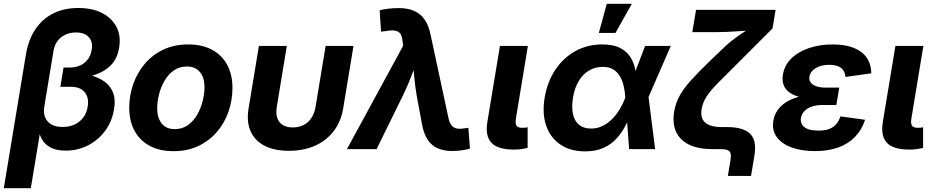

<svg xmlns="http://www.w3.org/2000/svg" viewBox="-38 -779 4894 1003"><path d="M-18.1 204.1 97.2 -493.2Q110.4 -572.8 147.5 -627.2Q184.6 -681.6 241.5 -709.5Q298.3 -737.3 371.1 -737.3Q443.4 -737.3 494.6 -711.2Q545.9 -685.1 570.3 -638.7Q594.7 -592.3 584.5 -531.2Q575.7 -475.6 544.2 -441.4Q512.7 -407.2 461.9 -389.6Q411.1 -372.1 344.7 -365.2L350.6 -400.9Q399.9 -396.5 441.2 -384.3Q482.4 -372.1 511.5 -349.9Q540.5 -327.6 553.5 -292.7Q566.4 -257.8 557.6 -208Q547.4 -144 511.2 -95.5Q475.1 -46.9 421.6 -19.5Q368.2 7.8 304.7 7.8Q257.8 7.8 226.8 -8.1Q195.8 -23.9 179.4 -54.2Q163.1 -84.5 161.1 -127.9L178.2 -129.4L123 204.1ZM288.6 -115.7Q323.7 -115.7 351.3 -128.4Q378.9 -141.1 396.7 -164.8Q414.6 -188.5 419.9 -220.7Q428.2 -269.5 404.3 -297.6Q380.4 -325.7 331.5 -325.7H277.3L293.9 -426.3H327.6Q357.4 -426.3 381.3 -437.3Q405.3 -448.2 420.9 -469.2Q436.5 -490.2 440.9 -518.1Q448.2 -560.1 426 -584.7Q403.8 -609.4 358.9 -609.4Q328.1 -609.4 303.2 -597.7Q278.3 -585.9 262.5 -564.7Q246.6 -543.5 241.7 -514.6L193.4 -222.2Q188 -191.4 197.3 -167.2Q206.5 -143.1 229.7 -129.4Q252.9 -115.7 288.6 -115.7Z M868.7 10.7Q795.4 10.7 743.7 -17.3Q691.9 -45.4 664.6 -96.2Q637.2 -147 637.2 -215.3Q637.2 -281.2 658.4 -340.8Q679.7 -400.4 719.5 -447Q759.3 -493.7 816.4 -520.3Q873.5 -546.9 945.3 -546.9Q1018.1 -546.9 1069.8 -519Q1121.6 -491.2 1148.9 -440.2Q1176.3 -389.2 1176.3 -320.3Q1176.3 -254.9 1155.5 -195.3Q1134.8 -135.7 1094.7 -89.4Q1054.7 -43 997.8 -16.1Q940.9 10.7 868.7 10.7ZM874.5 -104.5Q914.6 -104.5 943.8 -125.5Q973.1 -146.5 992.2 -179.9Q1011.2 -213.4 1020.8 -251.5Q1030.3 -289.6 1030.3 -323.7Q1030.3 -356.9 1019.8 -380.9Q1009.3 -404.8 989 -418.2Q968.8 -431.6 939 -431.6Q899.4 -431.6 869.9 -410.9Q840.3 -390.1 821.3 -356.9Q802.2 -323.7 792.7 -285.6Q783.2 -247.6 783.2 -212.9Q783.2 -163.6 806.6 -134Q830.1 -104.5 874.5 -104.5Z M1470.7 8.8Q1395 8.8 1343.8 -17.8Q1292.5 -44.4 1270.8 -94.2Q1249 -144 1260.7 -213.4L1314.5 -539.1H1460.4L1408.2 -222.7Q1402.3 -187 1410.4 -162.8Q1418.5 -138.7 1439.2 -126Q1460 -113.3 1491.2 -113.3Q1523.4 -113.3 1548.1 -126Q1572.8 -138.7 1588.9 -162.8Q1605 -187 1610.8 -222.7L1663.1 -539.1H1808.6L1754.9 -213.4Q1743.7 -144.5 1705.6 -94.5Q1667.5 -44.4 1607.7 -17.8Q1547.9 8.8 1470.7 8.8Z M1774.4 0 2068.4 -540.5 2064.5 -564.9Q2062.5 -590.8 2053 -603.5Q2043.5 -616.2 2025.1 -619.1Q2006.8 -622.1 1978.5 -616.7L1952.6 -613.8L1945.3 -725.1Q1963.4 -730.5 1990.7 -733.6Q2018.1 -736.8 2045.4 -736.8Q2091.3 -736.8 2124.8 -722.4Q2158.2 -708 2179.7 -677.5Q2201.2 -647 2211.4 -597.2L2304.2 -165Q2309.6 -138.7 2320.3 -125Q2331.1 -111.3 2347.4 -107.9Q2363.8 -104.5 2386.2 -108.4L2408.7 -111.3L2417 -2.4Q2400.4 2.4 2375.2 6.1Q2350.1 9.8 2323.7 9.8Q2279.8 9.8 2247.8 -4.6Q2215.8 -19 2195.6 -49.8Q2175.3 -80.6 2166.5 -130.4L2139.2 -276.9Q2130.4 -329.1 2125.5 -380.9Q2120.6 -432.6 2116.7 -488.3H2152.3Q2129.9 -432.6 2110.4 -380.6Q2090.8 -328.6 2065.4 -276.9L1929.2 0Z M2647.5 2.4Q2563 2.4 2529.5 -32.7Q2496.1 -67.9 2507.8 -141.1L2573.7 -539.1H2719.7L2657.2 -160.2Q2652.8 -134.3 2660.2 -122.8Q2667.5 -111.3 2690.4 -111.3Q2700.7 -111.3 2707 -112.1Q2713.4 -112.8 2718.3 -114.3V-6.3Q2707 -3.4 2688.7 -0.5Q2670.4 2.4 2647.5 2.4Z M3018.6 11.7Q2941.9 11.7 2889.6 -23.7Q2837.4 -59.1 2815.4 -122.1Q2793.5 -185.1 2807.1 -268.1Q2821.3 -352.1 2863 -414.6Q2904.8 -477.1 2967.8 -512Q3030.8 -546.9 3108.4 -546.9Q3163.6 -546.9 3198.2 -530Q3232.9 -513.2 3252 -485.4Q3271 -457.5 3278.6 -424.6Q3286.1 -391.6 3288.1 -359.9H3331.1L3349.6 -274.9L3384.3 0H3248.5L3228.5 -271Q3226.6 -302.7 3219.7 -331.3Q3212.9 -359.9 3199.5 -382.1Q3186 -404.3 3164.3 -417Q3142.6 -429.7 3110.8 -429.7Q3070.8 -429.7 3038.6 -410.4Q3006.3 -391.1 2984.9 -355Q2963.4 -318.8 2955.1 -268.6Q2947.3 -218.8 2955.3 -182.6Q2963.4 -146.5 2987.3 -127Q3011.2 -107.4 3049.8 -107.4Q3082 -107.4 3109.9 -121.1Q3137.7 -134.8 3160.2 -157.5Q3182.6 -180.2 3199.7 -209Q3216.8 -237.8 3228.5 -268.1L3332 -539.1H3466.3L3348.1 -268.1L3301.3 -184.6H3258.8Q3245.1 -152.3 3227.1 -118.2Q3209 -84 3181.9 -54.4Q3154.8 -24.9 3115 -6.6Q3075.2 11.7 3018.6 11.7ZM3090.3 -606.9 3131.8 -759.3H3262.7L3177.2 -606.9Z M3764.2 140.1 3778.3 56.2Q3781.7 34.2 3778.3 22Q3774.9 9.8 3762.2 4.9Q3749.5 0 3725.6 0H3683.1Q3610.4 0 3562.3 -23.2Q3514.2 -46.4 3493.9 -90.3Q3473.6 -134.3 3483.9 -196.8Q3491.7 -242.2 3513.2 -280.5Q3534.7 -318.8 3572.3 -360.1Q3609.9 -401.4 3664.1 -454.1L3745.6 -532.2Q3766.1 -552.2 3790.5 -570.8Q3814.9 -589.4 3839.4 -605.7Q3863.8 -622.1 3886 -636Q3908.2 -649.9 3925.3 -659.7L3908.7 -623Q3890.1 -621.1 3865.7 -619.1Q3841.3 -617.2 3814.5 -615.5Q3787.6 -613.8 3761.7 -612.5Q3735.8 -611.3 3714.4 -611.3H3578.6L3598.1 -727.5H4013.7L3997.6 -630.4L3802.7 -435.5Q3744.6 -378.4 3707.8 -340.6Q3670.9 -302.7 3652.1 -272.9Q3633.3 -243.2 3627.4 -210Q3621.6 -176.3 3632.8 -155.3Q3644 -134.3 3669.4 -124.8Q3694.8 -115.2 3731.9 -115.2H3761.2Q3843.8 -115.2 3880.1 -80.8Q3916.5 -46.4 3902.8 35.6L3885.3 140.1Z M4219.2 10.3Q4149.9 10.3 4097.9 -8.5Q4045.9 -27.3 4019.8 -63Q3993.7 -98.6 4002 -148.4Q4007.3 -179.7 4025.1 -204.8Q4043 -230 4073 -248Q4103 -266.1 4145.5 -275.9Q4188 -285.6 4242.7 -285.6H4340.3L4331.1 -230.5H4257.8Q4225.6 -230.5 4201.9 -221.9Q4178.2 -213.4 4163.8 -198Q4149.4 -182.6 4146 -162.6Q4141.1 -132.8 4164.3 -114.7Q4187.5 -96.7 4238.3 -96.7Q4271 -96.7 4293.2 -105Q4315.4 -113.3 4329.8 -129.9Q4344.2 -146.5 4352.5 -170.9L4481.4 -153.3Q4463.9 -101.1 4429 -64.5Q4394 -27.8 4341.6 -8.8Q4289.1 10.3 4219.2 10.3ZM4240.2 -261.2Q4187.5 -261.2 4149.7 -269.8Q4111.8 -278.3 4088.1 -294.7Q4064.5 -311 4055.7 -334.7Q4046.9 -358.4 4051.8 -388.7Q4060.1 -439 4096.7 -474.4Q4133.3 -509.8 4189.2 -528.3Q4245.1 -546.9 4312 -546.9Q4376 -546.9 4420.7 -529.5Q4465.3 -512.2 4489 -478.5Q4512.7 -444.8 4513.7 -396L4378.4 -377Q4377.4 -406.7 4356.4 -423.6Q4335.4 -440.4 4294.4 -440.4Q4251 -440.4 4222.7 -422.9Q4194.3 -405.3 4190.4 -377.9Q4186.5 -353 4208.5 -337.2Q4230.5 -321.3 4273.4 -321.3H4346.2L4335.9 -261.2Z M4713.4 2.4Q4628.9 2.4 4595.5 -32.7Q4562 -67.9 4573.7 -141.1L4639.6 -539.1H4785.6L4723.1 -160.2Q4718.8 -134.3 4726.1 -122.8Q4733.4 -111.3 4756.3 -111.3Q4766.6 -111.3 4772.9 -112.1Q4779.3 -112.8 4784.2 -114.3V-6.3Q4772.9 -3.4 4754.6 -0.5Q4736.3 2.4 4713.4 2.4Z"/></svg>

Font: Inter 18pt
Style: Bold Italic
Weight: 700
Italic angle: -9.3988°
Designer: Rasmus Andersson
Foundry: rsms
Version: Version 4.001;git-66647c0bb